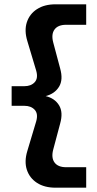

<svg xmlns="http://www.w3.org/2000/svg" viewBox="-20 -770 449 891"><path d="M380 -655H287Q249 -655 233 -633Q217 -611 227 -573L259 -453Q274 -400 254 -367.5Q234 -335 192 -324Q234 -314 254 -281.5Q274 -249 259 -196L227 -76Q217 -38 233 -16Q249 6 287 6H380V101H238Q186 101 151.5 78.5Q117 56 104.5 17.5Q92 -21 107 -70L148 -207Q158 -242 141 -260.5Q124 -279 93 -279H34V-370H93Q124 -370 141 -388.5Q158 -407 148 -442L107 -579Q92 -628 104.5 -666.5Q117 -705 151.5 -727.5Q186 -750 238 -750H380Z"/></svg>

Font: Bounded
Style: Regular
Weight: 400
Designer: Vlad Churkin
Version: Version 1.0